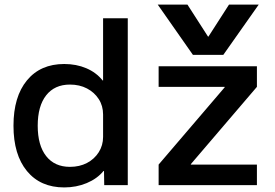

<svg xmlns="http://www.w3.org/2000/svg" viewBox="-20 -810 1202 840"><path d="M261 10Q157 10 98 -61.5Q39 -133 39 -260Q39 -387 98 -458.5Q157 -530 261 -530Q314 -530 357.5 -511.5Q401 -493 429 -458H431V-730H539V0H436L435 -62H433Q405 -28 359.5 -9Q314 10 261 10ZM286 -80Q328 -80 360.5 -97Q393 -114 412 -144Q431 -174 431 -211V-309Q431 -347 412 -376.5Q393 -406 360.5 -423Q328 -440 286 -440Q219 -440 182 -393Q145 -346 145 -260Q145 -174 182 -127Q219 -80 286 -80ZM670 -790H800L890 -650H892L982 -790H1112L957 -570H824ZM674 0V-90L963 -428V-430H674V-520H1104V-430L815 -92V-90H1104V0Z"/></svg>

Font: M PLUS 1 Medium
Style: Regular
Weight: 500
Designer: Coji Morishita
Foundry: UNDERFOREST DESIGN
Version: Version 1.001